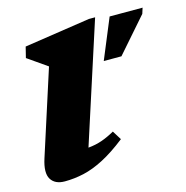

<svg xmlns="http://www.w3.org/2000/svg" viewBox="-111 -851 939 971"><g transform="rotate(-15 358.5 -366.0)"><path d="M183 -567.5 81 -638.5 95 -695 440 -747H472.5L269.5 -119Q308 -122.5 341 -134Q374 -145.5 409.5 -165.5L439 -118Q372 -65.5 316 -36.5Q260 -7.5 210 3.8Q160 15 110.5 15Q59 15 38.2 -19.2Q17.5 -53.5 40.5 -124.5ZM457.5 -522 544.5 -732H717L707.5 -702L550 -522Z"/></g></svg>

Font: Newsreader 6pt ExtraBold
Style: Italic
Weight: 800
Italic angle: -17°
Designer: Hugues Gentile
Foundry: Production Type
Version: Version 1.003; ttfautohint (v1.8.3)